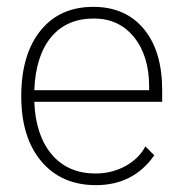

<svg xmlns="http://www.w3.org/2000/svg" viewBox="-20 -530 535 560"><path d="M453 -233H80Q84 -135 131 -79.5Q178 -24 259 -24Q306 -24 345.5 -45.5Q385 -67 404 -103L430 -77Q369 10 260 10Q159 10 100.5 -59.5Q42 -129 42 -249Q42 -371 98 -440.5Q154 -510 252 -510Q346 -510 399.5 -445.5Q453 -381 453 -267ZM415 -277Q415 -367 371 -421.5Q327 -476 254 -476Q174 -476 129 -421.5Q84 -367 80 -267H415Z"/></svg>

Font: Sarabun Thin
Style: Regular
Weight: 250
Designer: Suppakit Chalermlarp | Katatrad Co.,Ltd.
Foundry: Cadson Demak Co.,Ltd.
Version: Version 1.000; ttfautohint (v1.6)